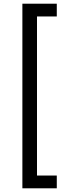

<svg xmlns="http://www.w3.org/2000/svg" viewBox="-20 -852 380 1038"><path d="M101 -832H287V-763H180V97H287V166H101Z"/></svg>

Font: Noto Sans Gurmukhi SemiCondensed
Style: Regular
Weight: 400
Width: 4
Designer: Jelle Bosma - Monotype Design Team
Foundry: Monotype Imaging Inc.
Version: Version 2.004; ttfautohint (v1.8.4.7-5d5b)